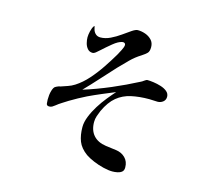

<svg xmlns="http://www.w3.org/2000/svg" viewBox="-114 -895 1227 1100"><g transform="rotate(15 500.0 -345.0)"><path d="M833 -429Q833 -410 819 -399Q805 -388 787 -388Q775 -388 762.5 -389Q750 -390 738 -390Q679 -390 631.5 -379.5Q584 -369 548 -339.5Q512 -310 485 -252Q478 -236 472 -218Q466 -200 466 -182Q466 -133 492 -103.5Q518 -74 567 -67L628 -59Q662 -55 684 -33Q706 -11 706 24Q706 42 695.5 50.5Q685 59 669.5 62Q654 65 640 65Q617 65 586 57.5Q555 50 525.5 37.5Q496 25 477 12Q437 -17 423 -53Q409 -89 409 -137Q409 -166 422.5 -200Q436 -234 457 -267.5Q478 -301 501.5 -330Q525 -359 544 -380Q505 -364 466 -347.5Q427 -331 389 -313Q365 -301 341 -288Q317 -275 294 -261Q277 -250 260 -239.5Q243 -229 227 -216Q219 -210 212 -205.5Q205 -201 194 -201Q179 -201 177.5 -214Q176 -227 176 -237Q176 -251 177.5 -264.5Q179 -278 183 -291Q186 -301 190.5 -309Q195 -317 205 -321Q210 -324 216.5 -326Q223 -328 229 -329Q249 -336 268.5 -342.5Q288 -349 307 -361Q346 -386 380 -424.5Q414 -463 443 -506.5Q472 -550 495 -589Q501 -600 512 -621Q523 -642 523 -654Q523 -661 517 -664.5Q511 -668 503 -666Q481 -662 450.5 -637Q420 -612 395 -589Q382 -577 372.5 -569.5Q363 -562 355 -562Q336 -562 324.5 -575.5Q313 -589 308.5 -607.5Q304 -626 304 -641Q304 -656 309 -677.5Q314 -699 323 -711Q325 -713 326.5 -713Q328 -713 328 -708Q329 -704 330.5 -697.5Q332 -691 333 -689Q338 -676 348.5 -667.5Q359 -659 375 -659Q404 -659 434 -673.5Q464 -688 490.5 -707Q517 -726 538.5 -740.5Q560 -755 572 -755Q595 -755 617.5 -747Q640 -739 655.5 -722.5Q671 -706 671 -680Q671 -655 660.5 -644.5Q650 -634 630 -621Q596 -600 568.5 -572.5Q541 -545 513 -516Q473 -473 433.5 -429Q394 -385 353 -343Q433 -368 511.5 -401.5Q590 -435 665 -474Q672 -477 682.5 -485Q693 -493 700 -493Q714 -493 736 -490Q758 -487 780.5 -480Q803 -473 818 -460.5Q833 -448 833 -429Z"/></g></svg>

Font: Kaisei Tokumin
Style: Regular
Weight: 400
Designer: Font-Kai, 金井和夫
Foundry: KAZUO KANAI
Version: Version 5.003